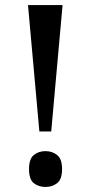

<svg xmlns="http://www.w3.org/2000/svg" viewBox="-20 -734 360 761"><path d="M136 -213 91 -714H228L183 -213ZM160 7Q133 7 114 -8Q95 -23 95 -64Q95 -104 114 -119.5Q133 -135 160 -135Q187 -135 206.5 -119.5Q226 -104 226 -64Q226 -23 206.5 -8Q187 7 160 7Z"/></svg>

Font: Noto Serif Khmer Condensed SemiBold
Style: Regular
Weight: 600
Width: 3
Designer: Danh Hong and the Monotype Design Team
Foundry: Monotype Imaging Inc.
Version: Version 2.004; ttfautohint (v1.8.4.7-5d5b)